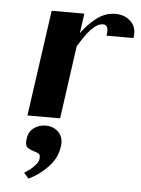

<svg xmlns="http://www.w3.org/2000/svg" viewBox="-51 -476 564 767"><g transform="rotate(5 231.5 -92.0)"><path d="M126 -425H257L246 -346Q271 -381 305.5 -408Q340 -435 382 -435Q418 -435 443 -411.5Q468 -388 461 -345H353Q354 -350 354.5 -357.5Q355 -365 354 -372Q353 -379 348.5 -384Q344 -389 335 -389Q323 -389 310 -381Q297 -373 285 -359.5Q273 -346 261 -328.5Q249 -311 238 -293L197 0H66ZM71 92Q75 64 95.5 49Q116 34 142 34Q175 34 195 55.5Q215 77 210 111Q204 158 169.5 194.5Q135 231 92 251L73 229Q79 225 88.5 218.5Q98 212 106.5 204Q115 196 121.5 187Q128 178 129 170Q132 151 121.5 146.5Q111 142 99 138.5Q87 135 77 127Q67 119 71 92Z"/></g></svg>

Font: Gamine
Style: Bold Italic
Weight: 700
Designer: Tapiwanashe Sebastian Garikayi
Version: Version 1.000